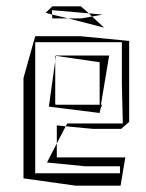

<svg xmlns="http://www.w3.org/2000/svg" viewBox="-20 -565 461 605"><path d="M387 -181V-436L232 -451H91L54 -319V-3L218 20H360L365 -10L366 -11H365L375 -69H159V-113L128 -53L249 -41H358V-19H92L91 -15V-432H364V-301L367 -176H192L187 -167L272 -159H362ZM154 -236V-372L134 -229L294 -209L297 -224L302 -235H298L324 -390H156V-389L294 -369V-235H158ZM159 -170 187 -167 159 -113ZM154 -389H156L154 -372ZM124 -525 144 -519V-532V-533L260 -523L235 -545H145ZM195 -507 308 -478 270 -513 236 -507ZM144 -519 195 -507H145ZM303 -519 270 -513 260 -523Z"/></svg>

Font: Quebrada
Style: Regular
Weight: 400
Designer: deFharo
Foundry: deFharo
Version: Version 1.034 2012